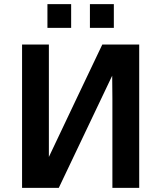

<svg xmlns="http://www.w3.org/2000/svg" viewBox="-20 -911 792 931"><path d="M210 -776V-891H325V-776ZM416 -776V-891H532V-776ZM87 0V-695H217V-260V-150Q263 -248 351 -432.5Q439 -617 476 -695H655V0H525V-433Q525 -452 524.5 -489Q524 -526 524 -544L265 0Z"/></svg>

Font: Coval
Style: ExtraBold
Weight: 800
Foundry: Context Ltd
Version: Version 001.000